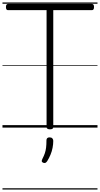

<svg xmlns="http://www.w3.org/2000/svg" viewBox="-20 -1030 807 1550"><path d="M383 14Q356 14 356 -5V-948H44Q37 -948 32.5 -953.5Q28 -959 28 -973Q28 -987 32.5 -992.5Q37 -998 44 -998H722Q730 -998 734.5 -992.5Q739 -987 739 -973Q739 -960 734.5 -954Q730 -948 722 -948H410V-5Q410 5 404 9.5Q398 14 383 14ZM329 284Q318 279 317 272.5Q316 266 322 253Q335 228 342 207Q349 186 352 162Q355 138 355 103Q355 92 361 85.5Q367 79 380 79Q395 79 402.5 87Q410 95 410 107Q410 134 404.5 163Q399 192 387.5 219.5Q376 247 361 271Q354 281 347 284.5Q340 288 329 284ZM0 490H767V500H0ZM0 -20H767V0H0ZM0 -505H767V-500H0ZM0 -1010H767V-1000H0Z"/></svg>

Font: Playwrite NG Modern Guides
Style: Regular
Weight: 400
Designer: Veronika Burian, José Scaglione
Foundry: TypeTogether
Version: Version 1.003